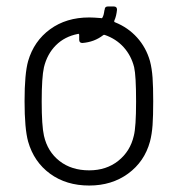

<svg xmlns="http://www.w3.org/2000/svg" viewBox="-20 -566 551 594"><path d="M454 -253Q454 -207 452 -179Q450 -151 444 -128Q427 -66 376.5 -29Q326 8 256 8Q185 8 135 -28.5Q85 -65 67 -128Q56 -168 56 -253Q56 -338 67 -377Q85 -439 135 -475.5Q185 -512 256 -512Q269 -512 293 -510Q294 -509 295.5 -510Q297 -511 297 -512Q301 -518 303 -534Q304 -535 304 -538Q305 -546 314 -546H332Q342 -546 342 -536Q340 -516 334 -503Q332 -498 336 -497Q376 -481 404 -450Q432 -419 444 -377Q450 -354 452 -325.5Q454 -297 454 -253ZM401 -252Q401 -332 395 -358Q386 -394 362.5 -420Q339 -446 304 -458Q301 -459 299 -457Q272 -436 235 -433Q225 -433 225 -443V-458Q225 -460 223.5 -461Q222 -462 221 -461Q180 -453 153 -426Q126 -399 116 -358Q109 -327 109 -252Q109 -177 116 -146Q127 -97 164 -68Q201 -39 256 -39Q309 -39 346 -68.5Q383 -98 394 -146Q401 -173 401 -252Z"/></svg>

Font: Barlow Light
Style: Regular
Weight: 300
Designer: Jeremy Tribby
Foundry: Tribby Type
Version: Version 1.422